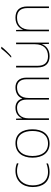

<svg xmlns="http://www.w3.org/2000/svg" viewBox="1114 -1920 816 3085"><g transform="rotate(-90 1522.5 -378.0)"><path d="M302 10C357 10 405 -2 438 -16V-41C399 -25 350 -15 302 -15C150 -15 86 -125 86 -261C86 -409 175 -513 319 -513C357 -513 397 -507 437 -489L442 -514C405 -530 367 -538 319 -538C157 -538 59 -422 59 -261C59 -106 133 10 302 10Z M987 -264C987 -417 923 -538 764 -538C617 -538 531 -432 531 -264C531 -107 606 10 758 10C915 10 987 -109 987 -264ZM558 -264C558 -420 632 -513 764 -513C905 -513 960 -402 960 -264C960 -119 898 -15 758 -15C623 -15 558 -117 558 -264Z M1661 -538C1566 -538 1507 -494 1482 -429H1480C1462 -500 1407 -538 1334 -538C1232 -538 1185 -481 1164 -432H1162L1158 -528H1137V0H1163V-325C1163 -459 1241 -513 1334 -513C1407 -513 1464 -467 1464 -360V0H1490V-325C1490 -459 1561 -513 1661 -513C1734 -513 1791 -467 1791 -360V0H1817V-361C1817 -482 1751 -538 1661 -538Z M2311 -759V-766H2281C2252 -723 2187 -652 2142 -612V-606H2163C2216 -650 2276 -714 2311 -759ZM2380 -528H2354V-226C2354 -82 2276 -15 2161 -15C2062 -15 2007 -68 2007 -186V-528H1981V-182C1981 -57 2043 10 2161 10C2273 10 2330 -50 2353 -111H2355L2359 0H2380Z M2781 -538C2669 -538 2612 -478 2589 -417H2587L2583 -528H2562V0H2588V-302C2588 -446 2666 -513 2781 -513C2878 -513 2935 -462 2935 -345V0H2961V-346C2961 -477 2895 -538 2781 -538Z"/></g></svg>

Font: Noto Sans Sinhala Thin
Style: Regular
Weight: 100
Designer: Jelle Bosma - Monotype Design Team
Foundry: Monotype Imaging Inc.
Version: Version 2.006